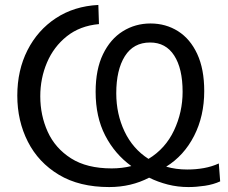

<svg xmlns="http://www.w3.org/2000/svg" viewBox="-20 -746 922 777"><path d="M422 11Q301 11 218.2 -38.8Q135.5 -88.5 92.8 -172.5Q50 -256.5 50 -359Q50 -461.5 91.2 -542.8Q132.5 -624 206.2 -672.5Q280 -721 378 -726L380.5 -648.5Q303.5 -641.5 250.5 -599.2Q197.5 -557 170.2 -493Q143 -429 143 -356.5Q143 -279 173.2 -212.5Q203.5 -146 267.5 -105.2Q331.5 -64.5 432 -64.5Q474 -64.5 511.5 -74Q444.5 -122.5 405.8 -197.5Q367 -272.5 367 -374.5Q367 -465 396.8 -526.5Q426.5 -588 477 -619.5Q527.5 -651 589 -651Q651 -651 700.5 -619.8Q750 -588.5 778.2 -527.5Q806.5 -466.5 806.5 -377.5Q806.5 -276.5 765.5 -196.2Q724.5 -116 652.5 -71.5Q692.5 -60 737.5 -60Q773 -60 805 -65.8Q837 -71.5 865.5 -84.5L871 -12Q844 0.5 809 5.8Q774 11 742.5 11Q699.5 11 659.2 0.8Q619 -9.5 583.5 -27Q510.5 11 422 11ZM450.5 -368.5Q450.5 -284.5 484 -214Q517.5 -143.5 581 -103Q649.5 -144.5 684.2 -218.2Q719 -292 719 -374.5Q719 -468.5 685 -521.2Q651 -574 587.5 -574Q520 -574 485.2 -518.5Q450.5 -463 450.5 -368.5Z"/></svg>

Font: Commissioner
Style: Regular
Weight: 400
Designer: Kostas Bartsokas
Foundry: Kostas Bartsokas
Version: Version 1.000; ttfautohint (v1.8.3)